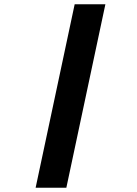

<svg xmlns="http://www.w3.org/2000/svg" viewBox="-20 -770 640 900"><path d="M147 110 330 -750H474L291 110Z"/></svg>

Font: Geist Mono ExtraBold
Style: Italic
Weight: 800
Italic angle: -12°
Monospace: yes
Designer: Basement.studio, Andrés Briganti, Mateo Zaragoza
Foundry: Basement.studio, Vercel, Andrés Briganti, Guido Ferreyra, Mateo Zaragoza
Version: Version 1.500; ttfautohint (v1.8.4.7-5d5b)